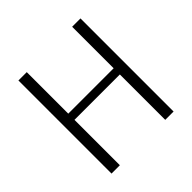

<svg xmlns="http://www.w3.org/2000/svg" viewBox="-135 -590 700 700"><g transform="rotate(-45 215.0 -240.0)"><path d="M55 0V-480H98V-266H332V-480H375V0H332V-234H98V0Z"/></g></svg>

Font: Glametrix
Style: Light
Weight: 300
Designer: gluk
Foundry: gluk
Version: Version 0.40